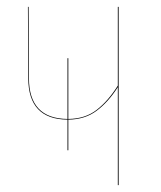

<svg xmlns="http://www.w3.org/2000/svg" viewBox="-20 -537 466 557"><path d="M321.8 -517.1H324.2V0H321.8V-284.2Q294.4 -241.2 260.5 -215.8Q226.6 -190.4 178.2 -189.9V-101.1H175.8V-189.9Q62 -190.9 62 -310.1L61 -517.1H63L64 -310.1Q64 -192.9 175.8 -191.9V-368.2H178.2V-191.9Q227.1 -192.4 260.5 -218.3Q293.9 -244.1 321.8 -288.6Z"/></svg>

Font: Fira Sans Compressed Two
Style: Regular
Weight: 100
Width: 1
Designer: Carrois Corporate & Edenspiekermann AG
Foundry: Carrois Corporate GbR & Edenspiekermann AG
Version: Version 4.203;PS 004.203;hotconv 1.0.88;makeotf.lib2.5.64775